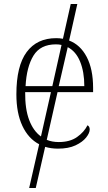

<svg xmlns="http://www.w3.org/2000/svg" viewBox="-20 -734 539 961"><path d="M126 207 176 -12Q122 -40 92 -104Q62 -168 62 -262Q62 -404 113.5 -473.5Q165 -543 261 -543Q279 -543 295 -540L334 -714H367L326 -531Q382 -510 414 -449Q446 -388 446 -294V-273H268L214 -34Q241 -23 274 -23Q330 -23 365.5 -48Q401 -73 418 -107Q429 -101 429 -86Q429 -68 411 -45.5Q393 -23 358 -6.5Q323 10 270 10Q236 10 206 1L159 207ZM108 -303H242L288 -509Q275 -512 260 -512Q182 -512 147.5 -455.5Q113 -399 108 -303ZM402 -303Q402 -374 381 -425.5Q360 -477 319 -498L274 -303ZM106 -273Q105 -189 126 -133.5Q147 -78 185 -51L235 -273Z"/></svg>

Font: Noto Serif ExtraLight
Style: Regular
Weight: 200
Designer: Monotype Design Team
Foundry: Monotype Imaging Inc.
Version: Version 2.015; ttfautohint (v1.8.4.7-5d5b)